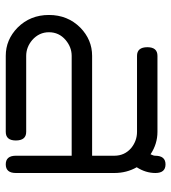

<svg xmlns="http://www.w3.org/2000/svg" viewBox="16 -611 595 667"><g transform="rotate(90 313.5 -277.5)"><path d="M551 0Q521 0 521 -35V-229H174Q144 -229 119 -208Q92 -185 92 -150Q92 -116 119 -92Q144 -71 174 -71H438Q468 -71 468 -35Q468 0 438 0H174Q118 0 76 -41Q32 -85 32 -150Q32 -215 76 -259Q118 -300 174 -300H521V-377Q521 -413 494 -436Q469 -456 438 -456H174Q144 -456 144 -492Q144 -527 174 -527H438Q480 -527 516 -503Q521 -513 521 -519Q521 -555 551 -555Q581 -555 581 -520Q581 -486 561 -455Q581 -420 581 -377V-35Q581 0 551 0Z"/></g></svg>

Font: LuenTai2017
Style: Regular
Weight: 400
Designer: LuenTai
Foundry: Microsoft Corpration
Version: Version 1.00 November 27, 2016, initial release